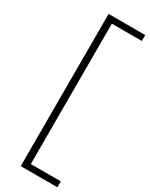

<svg xmlns="http://www.w3.org/2000/svg" viewBox="-260 -855 877 1123"><g transform="rotate(30 178.0 -294.0)"><path d="M109 220V-808H356.5V-768H154V180H356.5V220Z"/></g></svg>

Font: Encode Sans Semi Expanded ExLight
Style: Regular
Weight: 275
Width: 6
Designer: Multiple Designers
Foundry: Impallari Type
Version: Version 2.000